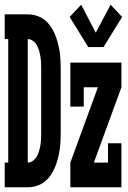

<svg xmlns="http://www.w3.org/2000/svg" viewBox="-26 -796 546 816"><path d="M-6 0V-105H9V-630H-6V-735H92Q110 -735 128.5 -729.5Q147 -724 162 -712.5Q177 -701 188 -685.5Q199 -670 206.5 -652.5Q214 -635 219 -616.5Q224 -598 227 -579.5Q230 -561 231 -542Q232 -523 232 -504V-231Q232 -212 231 -193Q230 -174 227 -155.5Q224 -137 219 -118.5Q214 -100 206.5 -82.5Q199 -65 188 -49.5Q177 -34 162 -22.5Q147 -11 128.5 -5.5Q110 0 92 0ZM92 -105Q104 -105 114.5 -113Q125 -121 131 -132Q137 -143 140.5 -155.5Q144 -168 146 -180.5Q148 -193 148.5 -206Q149 -219 149 -231V-504Q149 -516 148.5 -529Q148 -542 146 -554.5Q144 -567 140.5 -579.5Q137 -592 131 -603Q125 -614 114.5 -622Q104 -630 92 -630ZM349 -596 270 -724 319 -776 381 -657 444 -776 493 -724 414 -596ZM273 0V-105L390 -425H330V-343H273V-530H490V-425L373 -105H433V-187H490V0Z"/></svg>

Font: Iosevka Slab Extrabold
Style: Regular
Weight: 800
Monospace: yes
Designer: Belleve Invis
Foundry: Belleve Invis
Version: Version 11.1.1; ttfautohint (v1.8.3)